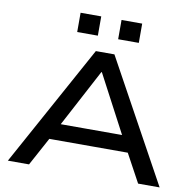

<svg xmlns="http://www.w3.org/2000/svg" viewBox="-95 -1003 1116 1099"><g transform="rotate(10 463.0 -453.0)"><path d="M22 0 409 -705H517L904 0H779L671 -199L729 -164H194L253 -199L145 0ZM461 -592 270 -232 235 -258H689L654 -232L464 -592ZM523 -794V-906H643V-794ZM285 -794V-906H405V-794Z"/></g></svg>

Font: Nunito Sans 10pt Expanded SemiBold
Style: Regular
Weight: 600
Width: 7
Designer: Vernon Adams
Foundry: Vernon Adams
Version: Version 3.101;gftools[0.9.27]